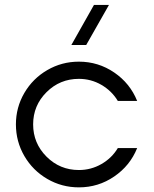

<svg xmlns="http://www.w3.org/2000/svg" viewBox="-20 -766 637 795"><path d="M275.4 -579.6 369.1 -745.6H431.2L336.9 -579.6ZM306.6 -62Q356.9 -62 399.9 -86.7Q442.9 -111.3 467.8 -152.8H547.9Q518.6 -80.1 452.9 -35.2Q387.2 9.8 306.6 9.8Q235.8 9.8 175.8 -25.1Q115.7 -60.1 80.8 -120.1Q45.9 -180.2 45.9 -251Q45.9 -321.3 80.8 -381.1Q115.7 -440.9 175.8 -475.8Q235.8 -510.7 306.6 -510.7Q387.2 -510.7 452.9 -465.8Q518.6 -420.9 547.9 -348.1H467.8Q442.9 -389.6 399.9 -414.6Q356.9 -439.5 306.6 -439.5Q228 -439.5 172.6 -384.3Q117.2 -329.1 117.2 -251Q117.2 -172.9 172.6 -117.4Q228 -62 306.6 -62Z"/></svg>

Font: Basically A Sans Serif
Style: Regular
Weight: 400
Designer: Hyung-Suk Kim
Foundry: Mental Design
Version: 1.000